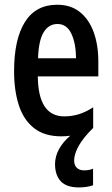

<svg xmlns="http://www.w3.org/2000/svg" viewBox="-20 -571 476 818"><path d="M295.9 112.3Q295.9 133.3 307.4 144Q318.8 154.8 337.9 154.8Q360.8 154.8 376.5 147.5V218.3Q363.8 223.1 347.4 225.3Q331.1 227.5 315.9 227.5Q263.7 227.5 239.3 201.7Q214.8 175.8 214.4 128.9Q214.4 95.7 231.4 64.5Q248.5 33.2 279.3 7.3Q260.7 9.8 240.7 9.8Q169.4 9.8 125 -25.1Q80.6 -60.1 60.3 -122.6Q40 -185.1 40 -267.6Q40 -403.8 86.2 -477.3Q132.3 -550.8 223.6 -550.8Q281.7 -550.8 320.6 -519.5Q359.4 -488.3 379.2 -433.8Q398.9 -379.4 398.9 -308.6V-245.6H141.1Q142.6 -75.2 253.9 -75.2Q285.2 -75.2 314.7 -84Q344.2 -92.8 377 -113.8V-25.9Q335 15.1 315.4 50.3Q295.9 85.4 295.9 112.3ZM225.1 -468.8Q187.5 -468.8 166 -433.6Q144.5 -398.4 142.1 -322.8H303.7Q303.7 -385.7 284.2 -427.2Q264.6 -468.8 225.1 -468.8Z"/></svg>

Font: Open Sans Condensed SemiBold
Style: Regular
Weight: 600
Width: 3
Designer: Monotype Design Team
Foundry: Monotype Imaging Inc.
Version: Version 3.000; ttfautohint (v1.8.4)